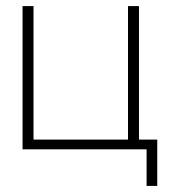

<svg xmlns="http://www.w3.org/2000/svg" viewBox="-20 -490 570 630"><path d="M400 -32V-470H436V-32H496V120H461V0H54V-470H90V-32Z"/></svg>

Font: Kreadon
Style: Regular
Weight: 400
Designer: kohakuno
Foundry: StudioGnu
Version: Version 1.000;Glyphs 3.1.2 (3151)